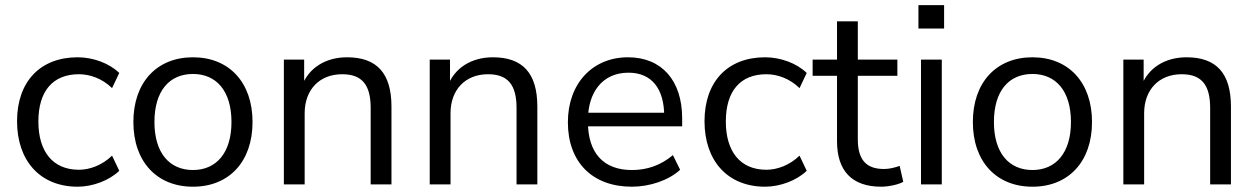

<svg xmlns="http://www.w3.org/2000/svg" viewBox="-20 -704 4791 733"><path d="M276.5 8.8C333.3 8.8 397.1 -14.7 435.3 -52L407.8 -109.8C369.6 -72.5 321.6 -55.9 281.4 -55.9C181.4 -55.9 126.5 -125.5 126.5 -240.2C126.5 -355.9 181.4 -420.6 281.4 -420.6C322.5 -420.6 369.6 -404.9 407.8 -367.6L435.3 -425.5C397.1 -462.7 335.3 -485.3 276.5 -485.3C133.3 -485.3 45.1 -392.2 45.1 -241.2C45.1 -90.2 133.3 8.8 276.5 8.8Z M716.7 8.8C854.9 8.8 944.1 -87.3 944.1 -238.2C944.1 -389.2 854.9 -485.3 716.7 -485.3C578.4 -485.3 489.2 -389.2 489.2 -238.2C489.2 -87.3 578.4 8.8 716.7 8.8ZM716.7 -54.9C626.5 -54.9 569.6 -120.6 569.6 -238.2C569.6 -356.9 626.5 -421.6 716.7 -421.6C805.9 -421.6 863.7 -356.9 863.7 -238.2C863.7 -120.6 805.9 -54.9 716.7 -54.9Z M1063.7 0H1143.1V-271.6C1143.1 -360.8 1199 -420.6 1286.3 -420.6C1361.8 -420.6 1395.1 -380.4 1395.1 -292.2V0H1474.5V-297.1C1474.5 -424.5 1418.6 -485.3 1304.9 -485.3C1224.5 -485.3 1156.9 -446.1 1130.4 -370.6H1141.2V-476.5H1063.7Z M1620.6 0H1700V-271.6C1700 -360.8 1755.9 -420.6 1843.1 -420.6C1918.6 -420.6 1952 -380.4 1952 -292.2V0H2031.4V-297.1C2031.4 -424.5 1975.5 -485.3 1861.8 -485.3C1781.4 -485.3 1713.7 -446.1 1687.3 -370.6H1698V-476.5H1620.6Z M2392.2 8.8C2460.8 8.8 2533.3 -15.7 2576.5 -55.9L2549 -111.8C2501 -71.6 2449 -54.9 2392.2 -54.9C2284.3 -54.9 2224.5 -119.6 2224.5 -239.2V-245.1C2224.5 -351 2279.4 -426.5 2379.4 -426.5C2468.6 -426.5 2515.7 -364.7 2515.7 -260.8L2531.4 -273.5H2208.8V-221.6H2584.3V-252C2584.3 -397.1 2505.9 -485.3 2377.5 -485.3C2242.2 -485.3 2148 -385.3 2148 -237.3C2148 -85.3 2241.2 8.8 2392.2 8.8Z M2901 8.8C2957.8 8.8 3021.6 -14.7 3059.8 -52L3032.4 -109.8C2994.1 -72.5 2946.1 -55.9 2905.9 -55.9C2805.9 -55.9 2751 -125.5 2751 -240.2C2751 -355.9 2805.9 -420.6 2905.9 -420.6C2947.1 -420.6 2994.1 -404.9 3032.4 -367.6L3059.8 -425.5C3021.6 -462.7 2959.8 -485.3 2901 -485.3C2757.8 -485.3 2669.6 -392.2 2669.6 -241.2C2669.6 -90.2 2757.8 8.8 2901 8.8Z M3344.1 8.8C3373.5 8.8 3411.8 0 3428.4 -9.8L3414.7 -70.6C3397.1 -64.7 3376.5 -58.8 3354.9 -58.8C3283.3 -58.8 3254.9 -98 3254.9 -172.5V-414.7H3405.9V-476.5H3254.9V-622.5H3175.5V-476.5H3082.4V-414.7H3175.5V-164.7C3175.5 -52.9 3231.4 8.8 3344.1 8.8Z M3486.3 -595.1H3584.3V-684.3H3486.3ZM3496.1 0H3575.5V-476.5H3496.1Z M3921.6 8.8C4059.8 8.8 4149 -87.3 4149 -238.2C4149 -389.2 4059.8 -485.3 3921.6 -485.3C3783.3 -485.3 3694.1 -389.2 3694.1 -238.2C3694.1 -87.3 3783.3 8.8 3921.6 8.8ZM3921.6 -54.9C3831.4 -54.9 3774.5 -120.6 3774.5 -238.2C3774.5 -356.9 3831.4 -421.6 3921.6 -421.6C4010.8 -421.6 4068.6 -356.9 4068.6 -238.2C4068.6 -120.6 4010.8 -54.9 3921.6 -54.9Z M4268.6 0H4348V-271.6C4348 -360.8 4403.9 -420.6 4491.2 -420.6C4566.7 -420.6 4600 -380.4 4600 -292.2V0H4679.4V-297.1C4679.4 -424.5 4623.5 -485.3 4509.8 -485.3C4429.4 -485.3 4361.8 -446.1 4335.3 -370.6H4346.1V-476.5H4268.6Z"/></svg>

Font: LL Pando Sans
Style: Regular
Weight: 400
Designer: Joshua Smith
Foundry: Joshua Smith
Version: Version 1.000;Glyphs 3.2.1 (3258)